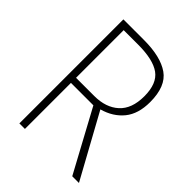

<svg xmlns="http://www.w3.org/2000/svg" viewBox="-204 -823 932 932"><g transform="rotate(45 262.0 -357.0)"><path d="M234 -714Q349 -714 409 -672Q469 -630 469 -522Q469 -441 430 -393Q391 -345 323 -326L502 0H456L285 -316H131V0H93V-714ZM230 -678H131V-351H256Q335 -351 382 -393.5Q429 -436 429 -522Q429 -609 381 -643.5Q333 -678 230 -678Z"/></g></svg>

Font: Noto Sans Kannada SemiCondensed ExtraLight
Style: Regular
Weight: 200
Width: 4
Designer: Jelle Bosma - Monotype Design Team
Foundry: Monotype Imaging Inc.
Version: Version 2.005; ttfautohint (v1.8.4.7-5d5b)